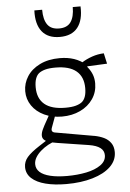

<svg xmlns="http://www.w3.org/2000/svg" viewBox="-65 -845 749 1106"><g transform="rotate(-5 310.0 -292.0)"><path d="M83.5 -339Q83.5 -385 108.8 -424.5Q134 -464 182.5 -488Q231 -512 298 -512Q343.5 -512 380.5 -499.5Q417.5 -487 449 -460.5L453 -446Q454.5 -444.5 456 -442.5Q472 -422.5 480.5 -399.8Q489 -377 489 -349.5Q489 -299.5 462 -259.8Q435 -220 388 -197.8Q341 -175.5 282.5 -175.5Q225.5 -175.5 180.2 -196.8Q135 -218 109.2 -255.5Q83.5 -293 83.5 -339ZM553.5 -517.5 567 -456.5 417.5 -449.5 426.5 -477Q451.5 -493 485.2 -504.8Q519 -516.5 553.5 -517.5ZM252 -209 218 -116.5Q215.5 -109.5 215.5 -104Q215.5 -98.5 219.2 -94.2Q223 -90 231 -88L234 -87.5L454 -49L458 -48.5Q489 -42.5 513 -31Q537 -19.5 552 1.5Q567 22.5 567 54.5Q567 102.5 529.8 138.5Q492.5 174.5 426 194.2Q359.5 214 273.5 214Q205.5 214 153.8 200.8Q102 187.5 73.2 161Q44.5 134.5 44.5 96Q44.5 64.5 66 39.2Q87.5 14 138.5 -19L195.5 -56L220.5 -35.5Q205 -29 189 -20.5Q164.5 -7 145.5 9.8Q126.5 26.5 115.2 45.5Q104 64.5 104 84.5Q104 111 124.2 129.8Q144.5 148.5 184.5 158.2Q224.5 168 282 168Q341.5 168 393 157.5Q444.5 147 476.5 124.2Q508.5 101.5 508.5 67.5Q508.5 41 487 24.8Q465.5 8.5 422 1.5L242.5 -26.5Q210 -31.5 191.5 -38Q173 -44.5 164.8 -53.8Q156.5 -63 156.5 -77Q156.5 -92 166 -112.5Q175.5 -133 192 -161.5Q202 -179 203 -181.5L221.5 -217.5ZM268.5 -460Q231.5 -460 208.5 -453.5Q185.5 -447 172.5 -436.5Q160 -426.5 152.8 -407Q145.5 -387.5 145.5 -357Q145.5 -292 185.8 -258.2Q226 -224.5 306.5 -224.5Q343.5 -224.5 366.5 -231Q389.5 -237.5 402.5 -248Q415 -258 422.2 -277.5Q429.5 -297 429.5 -327.5Q429.5 -392.5 389.2 -426.2Q349 -460 268.5 -460ZM310 -682.5Q356.5 -682.5 377.5 -712.2Q398.5 -742 398.5 -798.5H443.5Q447 -719 413 -676.2Q379 -633.5 310 -633.5Q241 -633.5 207 -676.2Q173 -719 176.5 -798.5H221.5Q221.5 -742 242.5 -712.2Q263.5 -682.5 310 -682.5Z"/></g></svg>

Font: Monaspace Argon Var
Style: Regular
Weight: 400
Designer: Riley Cran and the Lettermatic Team
Version: Version 1.000 (Monaspace Argon Var)